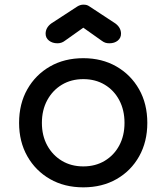

<svg xmlns="http://www.w3.org/2000/svg" viewBox="-20 -801 715 825"><path d="M338 4Q257 4 195 -31.5Q133 -67 97.5 -129.5Q62 -192 62 -273Q62 -355 97.5 -417.5Q133 -480 195 -515.5Q257 -551 338 -551Q418 -551 480 -515.5Q542 -480 577.5 -417.5Q613 -355 613 -273Q613 -192 578 -129.5Q543 -67 481 -31.5Q419 4 338 4ZM338 -86Q390 -86 430 -110Q470 -134 492.5 -176Q515 -218 515 -273Q515 -328 492.5 -370.5Q470 -413 430 -437Q390 -461 338 -461Q286 -461 246 -437Q206 -413 183 -370.5Q160 -328 160 -273Q160 -218 183 -176Q206 -134 246 -110Q286 -86 338 -86ZM227 -615Q205 -615 190.5 -626.5Q176 -638 176 -656Q176 -682 200 -700L312 -773Q325 -781 338 -781Q346 -781 352 -779.5Q358 -778 365 -773L476 -700Q500 -682 500 -656Q500 -638 486 -626.5Q472 -615 450 -615Q440 -615 432.5 -617.5Q425 -620 417 -626L338 -682L259 -626Q245 -615 227 -615Z"/></svg>

Font: Comfortaa
Style: Bold
Weight: 700
Designer: Johan Aakerlund
Foundry: Johan Aakerlund
Version: Version 3.104; ttfautohint (v1.8.1.43-b0c9)